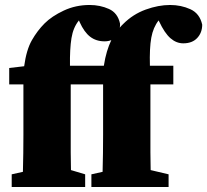

<svg xmlns="http://www.w3.org/2000/svg" viewBox="-20 -751 832 771"><path d="M27 0V-51L72 -61Q73 -99 73.5 -136Q74 -173 74 -210V-412H17V-478L77 -485Q86 -551 108 -589.5Q130 -628 159 -657Q188 -686 236 -708.5Q284 -731 340 -731Q382 -731 417.5 -715Q453 -699 462 -656Q462 -652 462 -648Q462 -644 461 -640Q464 -644 467.5 -647.5Q471 -651 475 -655Q514 -694 565 -712.5Q616 -731 663 -731Q707 -731 744.5 -714Q782 -697 792 -652Q792 -620 772 -598.5Q752 -577 716 -577Q688 -577 664.5 -597.5Q641 -618 619 -665L617 -669Q595 -641 587.5 -599.5Q580 -558 582 -487H676V-412H584V-210Q584 -175 584 -139.5Q584 -104 585 -68L657 -51V0H347V-51L392 -61Q393 -99 393.5 -136Q394 -173 394 -210V-412H264V-210Q264 -175 264 -139Q264 -103 265 -68L322 -51V0ZM300 -662 297 -669Q274 -641 267 -598Q260 -555 261 -487H397Q402 -519 409.5 -544Q417 -569 427 -590Q415 -585 400 -585Q366 -585 342 -603.5Q318 -622 300 -662Z"/></svg>

Font: Source Serif Pro Black
Style: Regular
Weight: 900
Designer: Frank Grießhammer
Foundry: Adobe Systems Incorporated
Version: Version 3.001;hotconv 1.0.111;makeotfexe 2.5.65597